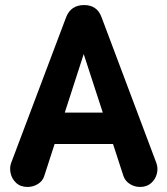

<svg xmlns="http://www.w3.org/2000/svg" viewBox="-20 -730 663 760"><path d="M89.2 10Q61.2 10 44.1 -5.9Q27 -21.8 22.1 -44.2Q17.2 -66.8 24.2 -85.2L241.5 -661.2Q250.8 -685.8 268.9 -697.9Q287 -710 313 -710Q338.2 -710 355.6 -698.2Q373 -686.5 382.2 -661.2L598.8 -85.2Q606.5 -64.5 600.9 -42.4Q595.2 -20.2 578.1 -5.1Q561 10 534.5 10Q512.5 10 494.1 -1.6Q475.8 -13.2 468.8 -32.8L294.8 -566.8H327.8L155 -32.8Q148.8 -13.2 130 -1.6Q111.2 10 89.2 10ZM140 -160V-284.2H471.5V-160Z"/></svg>

Font: National Park
Style: Regular
Weight: 400
Designer: Andrea Herstowski, Ben Hoepner
Version: Version 1.009